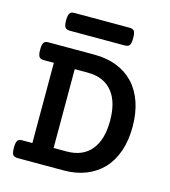

<svg xmlns="http://www.w3.org/2000/svg" viewBox="-111 -839 823 929"><g transform="rotate(15 300.0 -375.0)"><path d="M422.4 -749.5Q431.2 -749.5 436.8 -747.6Q442.4 -745.6 446.3 -741.2Q453.1 -731.4 453.1 -705.1Q453.1 -679.7 446.8 -669.9Q439.9 -660.6 422.4 -660.6H147.9Q130.9 -660.6 124 -669.9Q117.2 -679.7 117.2 -705.1Q117.2 -730.5 124.5 -740.7Q127.9 -745.6 133.5 -747.6Q139.2 -749.5 147.9 -749.5ZM113.3 -490.7H63.5Q54.2 -490.7 48.6 -492.7Q43 -494.6 39.6 -499.5Q32.7 -509.3 32.7 -535.2Q32.7 -560.5 39.6 -570.8Q43 -575.7 48.6 -577.6Q54.2 -579.6 63.5 -579.6H293.5Q355 -579.6 404.5 -560.3Q454.1 -541 489.3 -503.9Q524.4 -466.3 543 -412.1Q561.5 -357.9 561.5 -290Q561.5 -221.7 543 -167.7Q524.4 -113.8 489.3 -76.2Q454.1 -39.1 404.5 -19.5Q355 0 293.5 0H63.5Q45.9 0 39.1 -9.3Q32.7 -19 32.7 -44.4Q32.7 -69.8 39.6 -80.1Q43 -85 48.6 -86.9Q54.2 -88.9 63.5 -88.9H113.3ZM283.2 -92.3Q366.2 -92.3 408.2 -146Q448.7 -196.3 448.7 -290Q448.7 -380.9 410.6 -430.7Q368.7 -487.3 283.2 -487.3H218.8V-92.3Z"/></g></svg>

Font: Courier Prime SemiBold
Style: Regular
Weight: 600
Designer: Alan Dague-Greene
Foundry: Quote-Unquote Apps
Version: Version 1.202